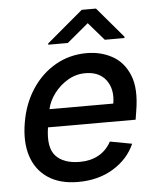

<svg xmlns="http://www.w3.org/2000/svg" viewBox="-53 -791 696 848"><g transform="rotate(-5 294.5 -367.0)"><path d="M259.6 11Q179.3 11 126.8 -23.8Q74.2 -58.6 53.4 -121.6Q32.7 -184.7 46.9 -269.2Q60.7 -353 102.6 -416.9Q144.5 -480.8 207.2 -516.7Q269.9 -552.6 345.9 -552.6Q408 -552.6 458.6 -525Q509.2 -497.5 533.9 -437.3Q558.6 -377.1 541.9 -278.4L535.9 -240.8H147.4Q133.5 -152 168.3 -114.3Q203.1 -76.7 275.2 -76.7Q321.7 -76.7 357.4 -96.2Q393.1 -115.8 414.1 -154.5L511.4 -136.4Q482.2 -70 415.7 -29.5Q349.1 11 259.6 11ZM160.9 -320.3H443.9Q454.5 -382.8 424.4 -423.8Q394.2 -464.8 332 -464.8Q290.5 -464.8 254.4 -443.5Q218.4 -422.2 193.5 -389Q168.7 -355.8 160.9 -320.3ZM267.1 -604.4 362.3 -683.9 431.1 -604.4H518.1L518.9 -610.1L404.2 -745H341L180.9 -610.1L180.1 -604.4Z"/></g></svg>

Font: Inter UI Medium
Style: Italic
Weight: 500
Italic angle: 9.39999°
Designer: Rasmus Andersson
Foundry: rsms
Version: 3.2;8d6f07862